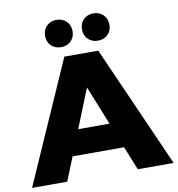

<svg xmlns="http://www.w3.org/2000/svg" viewBox="-110 -1000 1007 1087"><g transform="rotate(-10 393.0 -456.5)"><path d="M539 -136H243L188 0H-14L295 -700H490L800 0H594ZM481 -282 391 -506 301 -282ZM208 -834Q208 -869 230.5 -891Q253 -913 287 -913Q321 -913 343.5 -891Q366 -869 366 -834Q366 -799 343.5 -777.5Q321 -756 287 -756Q253 -756 230.5 -777.5Q208 -799 208 -834ZM420 -834Q420 -869 442.5 -891Q465 -913 499 -913Q533 -913 555.5 -891Q578 -869 578 -834Q578 -799 555.5 -777.5Q533 -756 499 -756Q465 -756 442.5 -777.5Q420 -799 420 -834Z"/></g></svg>

Font: Idrija
Style: Regular
Weight: 800
Designer: Julieta Ulanovsky
Foundry: Julieta Ulanovsky
Version: Version 7.200